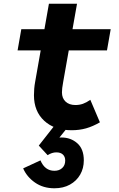

<svg xmlns="http://www.w3.org/2000/svg" viewBox="-20 -683 640 1032"><path d="M365 17Q272.5 17 217.5 -34Q162.5 -85 162.5 -171Q162.5 -189 164 -206.8Q165.5 -224.5 169 -243.5L243 -663H394L319.5 -242Q316 -223 314.5 -210Q313 -197 313 -186.5Q313 -155 332.5 -136.8Q352 -118.5 385.5 -118.5Q407 -118.5 426 -125.2Q445 -132 465.5 -146.5L517 -25.5Q479 -3.5 442.8 6.8Q406.5 17 365 17ZM74.5 -412 94.5 -526H575L555 -412ZM272.5 329Q212 329 168 298.2Q124 267.5 104.5 222L197.5 179Q221 235 272.5 235Q298.5 235 314.5 220Q330.5 205 330.5 180Q330.5 159.5 318.2 147.8Q306 136 282.5 136Q259.5 136 236 151L188.5 99.5L274 -9.5H352.5L247.5 120.5L213.5 91Q235 73.5 259.8 64.8Q284.5 56 310 56Q360.5 56 395.5 87Q430.5 118 430.5 179Q430.5 221.5 411 255.5Q391.5 289.5 356 309.2Q320.5 329 272.5 329Z"/></svg>

Font: Google Sans Code
Style: Italic
Weight: 400
Italic angle: -10°
Monospace: yes
Designer: Google Sans Code Authors
Foundry: Google LLC
Version: Version 6.000